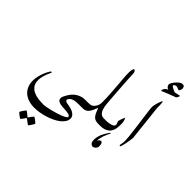

<svg xmlns="http://www.w3.org/2000/svg" viewBox="-274 -893 1503 1503"><g transform="rotate(45 477.0 -141.5)"><path d="M446.8 0H432.1Q418.5 0 403.1 1Q387.7 2 374 5.9Q357.4 10.7 347.2 20.8Q336.9 30.8 336.9 42Q336.9 47.9 340.3 51Q343.8 54.2 349.6 56.2Q355.5 58.1 363.5 59.3Q371.6 60.5 380.9 62Q392.1 64 406.2 68.1Q420.4 72.3 432.9 79.6Q445.3 86.9 453.6 97.7Q461.9 108.4 461.9 123Q461.9 144 449.5 162.8Q437 181.6 416.3 197.5Q395.5 213.4 368.4 225.8Q341.3 238.3 312.3 247.1Q283.2 255.9 254.2 260.5Q225.1 265.1 200.2 265.1Q163.1 265.1 133.8 255.1Q104.5 245.1 84 226.6Q63.5 208 52.7 181.6Q42 155.3 42 122.1Q42 95.2 49.3 68.1Q56.6 41 65.9 19.3Q75.2 -2.4 83.7 -16.1Q92.3 -29.8 94.2 -29.8Q97.2 -29.8 99.6 -28.3Q102.1 -26.9 102.1 -23.9Q102.1 -22.5 96.9 -12.5Q91.8 -2.4 85.4 13.4Q79.1 29.3 74 48.8Q68.8 68.4 68.8 88.9Q68.8 125 84.2 146.2Q99.6 167.5 123.8 178.7Q147.9 189.9 177 193.4Q206.1 196.8 233.9 196.8Q244.1 196.8 263.7 193.4Q283.2 189.9 306.2 184.3Q329.1 178.7 352.8 171.4Q376.5 164.1 395.8 156.5Q415 148.9 427.5 141.4Q439.9 133.8 439.9 127.9Q439.9 117.2 424.6 111.8Q409.2 106.4 377 105Q363.3 104.5 348.4 103.3Q333.5 102.1 321 98.4Q308.6 94.7 300.8 87.2Q293 79.6 293 65.9Q293 53.7 299.6 40.8Q306.2 27.8 312 18.1Q330.1 -13.7 354 -32Q377.9 -50.3 405.8 -57.1Q416.5 -60.1 426 -60.5Q435.5 -61 446.8 -61H464.8Q483.4 -61 492.4 -51.5Q501.5 -42 501.5 -30.8Q501.5 -19.5 492.4 -9.8Q483.4 0 464.8 0ZM294.9 347.7Q294.9 349.6 290.5 357.4Q286.1 365.2 280.5 373.8Q274.9 382.3 269.8 389.2Q264.6 396 262.7 396Q261.7 396 255.1 391.4Q248.5 386.7 240.7 380.9Q231.9 374 220.7 365.7Q217.3 362.3 213.9 365.7Q206.5 376 200.7 384.8Q195.3 392.1 190.7 397.9Q186 403.8 184.6 403.8Q183.1 403.8 176 399.2Q168.9 394.5 161.1 388.7Q153.3 382.8 147 377.4Q140.6 372.1 140.6 370.6Q140.6 368.7 145.3 361.1Q149.9 353.5 155.8 345Q161.6 336.4 166.7 329.6Q171.9 322.8 172.9 322.8Q175.3 322.8 181.6 327.4Q188 332 194.8 337.4Q203.1 343.8 212.9 352.5Q215.8 355 217 355.2Q218.3 355.5 220.7 351.6Q228 340.8 234.4 332.5Q239.7 325.7 244.6 319.8Q249.5 314 250.5 314Q252 314 259.3 318.8Q266.6 323.7 274.4 329.8Q282.2 335.9 288.6 341.3Q294.9 346.7 294.9 347.7Z M643.1 0Q621.6 0 608.4 -6.1Q595.2 -12.2 585.9 -23.9Q576.7 -35.6 570.1 -52Q563.5 -68.4 555.2 -88.9Q546.4 -65.9 538.6 -49.3Q530.8 -32.7 521.5 -21.7Q512.2 -10.7 500.2 -5.4Q488.3 0 471.2 0H453.1Q434.6 0 425.5 -9.8Q416.5 -19.5 416.5 -30.8Q416.5 -42 425.5 -51.5Q434.6 -61 453.1 -61H471.2Q481.4 -61 491.9 -62.5Q502.4 -64 507.8 -66.9Q524.4 -76.2 535.6 -95.7Q546.9 -115.2 546.9 -141.1Q546.9 -188.5 543.9 -232.4Q541 -276.4 537.8 -316.2Q534.7 -356 531.7 -390.9Q528.8 -425.8 528.8 -455.1Q528.8 -458.5 529.3 -466.1Q529.8 -473.6 531.2 -481.4Q532.7 -489.3 535.2 -495.1Q537.6 -501 542 -501Q549.3 -501 554.7 -491.2Q560.1 -481.4 560.1 -464.8Q560.5 -445.8 562 -419.4Q563.5 -393.1 565.4 -363.8Q567.4 -334.5 569.6 -303.7Q571.8 -272.9 573.7 -244.9Q575.7 -216.8 577.6 -193.1Q579.6 -169.4 581.1 -153.8Q586.4 -105 601.8 -83Q617.2 -61 643.1 -61H662.1Q680.7 -61 689.7 -51.5Q698.7 -42 698.7 -30.8Q698.7 -19.5 689.7 -9.8Q680.7 0 662.1 0Z M772.9 -110.8Q772.9 -80.1 764.9 -58.8Q756.8 -37.6 742.7 -24.7Q728.5 -11.7 709.5 -5.9Q690.4 0 668 0H649.9Q631.3 0 622.3 -9.8Q613.3 -19.5 613.3 -30.8Q613.3 -42 622.3 -51.5Q631.3 -61 649.9 -61H668Q689 -61 705.3 -64.5Q721.7 -67.9 732.9 -73.2Q743.2 -78.6 745.8 -84.7Q748.5 -90.8 748.5 -94.2Q748.5 -97.2 747.1 -101.6Q745.6 -106 743.7 -110.6Q741.7 -115.2 740.2 -119.4Q738.8 -123.5 738.8 -126Q738.8 -129.4 741.5 -138.2Q744.1 -147 747.8 -156.7Q751.5 -166.5 754.9 -174.6Q758.3 -182.6 759.8 -184.1Q765.1 -172.4 767.8 -163.8Q770.5 -155.3 771.7 -147.5Q772.9 -139.6 772.9 -131.1Q772.9 -122.6 772.9 -110.8ZM773.9 120.1Q773.9 127.4 770.5 134Q767.1 140.6 762 145.8Q756.8 150.9 750.7 154.1Q744.6 157.2 738.8 157.2Q726.6 157.2 717 146.2Q707.5 135.3 707.5 110.8Q707.5 91.3 712.2 74Q716.8 56.6 724.1 41Q731.4 25.4 740.7 11Q750 -3.4 759.8 -17.1Q764.2 -16.6 765.6 -15.6L766.6 -15.1Q758.8 -1.5 752 13.7Q745.1 28.8 740.2 43.9Q735.4 59.1 732.7 73.5Q730 87.9 730 100.1Q735.8 90.3 741.2 84.7Q746.6 79.1 754.9 79.1Q763.2 79.1 768.6 88.1Q773.9 97.2 773.9 120.1Z M941.9 -605Q941.9 -603.5 940.7 -599.1Q939.5 -594.7 937 -590.1Q934.6 -585.4 930.9 -581.1Q927.2 -576.7 922.9 -575.2Q919.9 -574.7 913.8 -572.3Q907.7 -569.8 899.4 -566.7Q891.1 -563.5 881.3 -559.8Q871.6 -556.2 861.8 -552.2Q837.9 -543 826.4 -537.6Q814.9 -532.2 811 -532.2Q807.1 -532.2 807.1 -536.1Q807.1 -538.1 808.6 -541.7Q810.1 -545.4 812 -549.6Q814 -553.7 815.9 -557.1Q817.9 -560.5 818.8 -562Q820.3 -563.5 823.5 -565.7Q826.7 -567.9 830.3 -570.1Q834 -572.3 837.4 -574Q840.8 -575.7 842.8 -576.2Q839.4 -577.1 834.5 -579.8Q829.6 -582.5 825.7 -586.7Q821.8 -590.8 818.8 -596.2Q815.9 -601.6 815.9 -608.4Q815.9 -614.3 818.8 -621.3Q821.8 -628.4 826.4 -635.5Q831.1 -642.6 836.7 -649.4Q842.3 -656.2 848.1 -662.1Q857.9 -671.9 864.5 -677Q871.1 -682.1 876.2 -684.3Q881.3 -686.5 885.7 -686.8Q890.1 -687 895 -687Q905.8 -687 910.9 -678.5Q916 -669.9 916 -660.2Q916 -657.7 914.6 -652.8Q913.1 -647.9 910.9 -643.3Q908.7 -638.7 906.5 -635Q904.3 -631.3 902.8 -631.3Q900.9 -631.3 897 -633.1Q893.1 -634.8 888.2 -636.7Q883.3 -638.7 877.9 -640.4Q872.6 -642.1 868.2 -642.1Q859.9 -642.1 852.3 -636.2Q844.7 -630.4 844.7 -625Q844.7 -623.5 850.1 -619.4Q855.5 -615.2 863.5 -610.6Q871.6 -606 880.6 -602.3Q889.6 -598.6 897 -598.1Q902.8 -599.6 909.7 -601.1Q916.5 -602.5 922.6 -603.8Q928.7 -605 933.1 -606Q937.5 -606.9 939 -607.4Q939.9 -607.4 940.9 -607.2Q941.9 -606.9 941.9 -605Z M914.6 -116.2Q914.6 -112.3 913.3 -101.8Q912.1 -91.3 909.9 -78.1Q907.7 -64.9 905 -50.5Q902.3 -36.1 899.4 -24.4Q896.5 -12.7 893.8 -4.9Q891.1 2.9 888.7 2.9Q880.4 2.9 880.4 -4.9Q880.4 -7.3 883.5 -21.2Q886.7 -35.2 886.7 -57.1Q886.7 -70.8 883.8 -98.6Q880.9 -126.5 876.5 -161.1Q872.1 -195.8 867.2 -232.9Q862.3 -270 857.9 -302.2Q853.5 -334.5 850.6 -357.9Q847.7 -381.3 847.7 -388.2Q847.7 -399.4 851.1 -415.3Q854.5 -431.2 859.1 -445.8Q863.8 -460.4 868.7 -471.2Q873.5 -481.9 876.5 -482.9Q877.4 -481.4 878.4 -476.6Q879.4 -471.7 880.1 -465.8Q880.9 -460 881.3 -453.9Q881.8 -447.8 881.8 -443.8V-416Z"/></g></svg>

Font: Scheherazade Urdu
Style: Regular
Weight: 400
Designer: SIL International
Foundry: SIL International
Version: Version 1.005 (build 117/117)